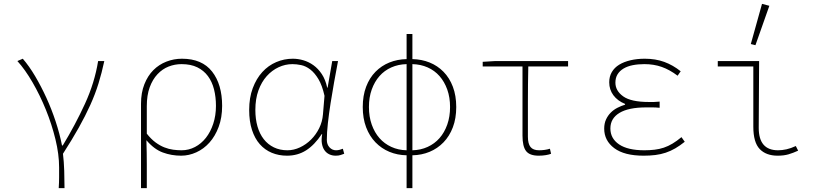

<svg xmlns="http://www.w3.org/2000/svg" viewBox="-20 -794 4240 994"><path d="M284 180Q285 163 285.5 150Q286 137 286 125Q286 113 286 100.5Q286 88 286 72Q286 5 267 -73Q248 -151 217.5 -226Q187 -301 148.5 -367.5Q110 -434 70 -478L98 -490Q131 -452 162 -399.5Q193 -347 220 -288Q247 -229 268 -165.5Q289 -102 301 -41H305Q370 -148 420 -257Q470 -366 488 -478H520Q507 -417 490 -362Q473 -307 447.5 -250.5Q422 -194 387.5 -132.5Q353 -71 306 2Q311 43 312.5 90.5Q314 138 314 180Z M710 180V-257Q710 -314 727.5 -358Q745 -402 774 -431Q803 -460 841.5 -475Q880 -490 922 -490Q1026 -490 1078 -423.5Q1130 -357 1130 -246Q1130 -185 1112 -137Q1094 -89 1064.5 -56Q1035 -23 996.5 -5.5Q958 12 918 12Q868 12 823 -4.5Q778 -21 738 -68Q739 -32 739.5 -2Q740 28 740 56.5Q740 85 740 114.5Q740 144 740 180ZM920 -16Q957 -16 989.5 -33Q1022 -50 1046 -80.5Q1070 -111 1084 -153.5Q1098 -196 1098 -246Q1098 -292 1088 -331.5Q1078 -371 1056.5 -400Q1035 -429 1001.5 -445.5Q968 -462 920 -462Q885 -462 853 -449.5Q821 -437 795.5 -410Q770 -383 755 -342Q740 -301 740 -244V-102Q762 -74 785 -57Q808 -40 831 -31Q854 -22 876.5 -19Q899 -16 920 -16Z M1466 12Q1423 12 1387 -3Q1351 -18 1325 -47.5Q1299 -77 1284.5 -121.5Q1270 -166 1270 -225Q1270 -288 1288.5 -337.5Q1307 -387 1338 -421Q1369 -455 1410 -472.5Q1451 -490 1496 -490Q1523 -490 1550.5 -482Q1578 -474 1602.5 -456.5Q1627 -439 1646 -410.5Q1665 -382 1674 -340H1676L1700 -478H1730Q1720 -426 1710 -370Q1700 -314 1691.5 -260Q1683 -206 1677.5 -156.5Q1672 -107 1672 -70Q1672 -46 1686 -31Q1700 -16 1720 -16Q1729 -16 1738.5 -18.5Q1748 -21 1755 -24L1762 2Q1754 5 1743.5 8.5Q1733 12 1718 12Q1700 12 1685 5Q1670 -2 1660 -16Q1650 -30 1646.5 -51Q1643 -72 1648 -100H1646Q1608 -43 1564.5 -15.5Q1521 12 1466 12ZM1468 -16Q1501 -16 1533 -31Q1565 -46 1590.5 -71.5Q1616 -97 1632.5 -130.5Q1649 -164 1652 -202L1660 -298Q1648 -352 1628.5 -384.5Q1609 -417 1586 -434.5Q1563 -452 1539 -457Q1515 -462 1494 -462Q1457 -462 1422.5 -446Q1388 -430 1361 -400Q1334 -370 1318 -326Q1302 -282 1302 -225Q1302 -178 1313 -139.5Q1324 -101 1345.5 -73.5Q1367 -46 1398 -31Q1429 -16 1468 -16Z M1890 -240Q1890 -190 1904.5 -149Q1919 -108 1944.5 -79Q1970 -50 2006 -33.5Q2042 -17 2085 -16V-462Q2042 -461 2006 -445Q1970 -429 1944.5 -400Q1919 -371 1904.5 -330.5Q1890 -290 1890 -240ZM2310 -240Q2310 -290 2295.5 -330.5Q2281 -371 2255.5 -400Q2230 -429 2194 -445Q2158 -461 2115 -462V-16Q2158 -17 2194 -33.5Q2230 -50 2255.5 -79Q2281 -108 2295.5 -149Q2310 -190 2310 -240ZM2085 180V10Q2037 9 1996 -8Q1955 -25 1924 -57Q1893 -89 1875.5 -135Q1858 -181 1858 -240Q1858 -299 1875.5 -345Q1893 -391 1924 -422.5Q1955 -454 1996 -470.5Q2037 -487 2085 -488V-618H2115V-488Q2163 -487 2204 -470.5Q2245 -454 2276 -422.5Q2307 -391 2324.5 -345Q2342 -299 2342 -240Q2342 -181 2324.5 -135Q2307 -89 2276 -57Q2245 -25 2204 -8Q2163 9 2115 10V180Z M2769 12Q2722 12 2703.5 -12Q2685 -36 2685 -92V-450H2479V-474L2545 -478H2921V-450H2715Q2713 -358 2713 -268Q2713 -178 2713 -86Q2713 -50 2726.5 -33Q2740 -16 2771 -16Q2801 -16 2827 -24L2833 2Q2824 6 2806.5 9Q2789 12 2769 12Z M3312 12Q3212 12 3160 -27Q3108 -66 3108 -128Q3108 -155 3117.5 -175.5Q3127 -196 3142 -211Q3157 -226 3176.5 -236Q3196 -246 3216 -252V-256Q3177 -272 3155.5 -301Q3134 -330 3134 -368Q3134 -398 3147.5 -421Q3161 -444 3185.5 -459Q3210 -474 3244 -482Q3278 -490 3318 -490Q3374 -490 3419 -473.5Q3464 -457 3504 -425L3488 -402Q3447 -433 3406 -447.5Q3365 -462 3316 -462Q3283 -462 3255.5 -456.5Q3228 -451 3208 -439Q3188 -427 3177 -409Q3166 -391 3166 -366Q3166 -324 3206.5 -295Q3247 -266 3340 -266Q3354 -266 3365 -266Q3376 -266 3395 -268V-236Q3374 -238 3358.5 -238Q3343 -238 3326 -238Q3234 -238 3187 -209.5Q3140 -181 3140 -129Q3140 -77 3185 -46.5Q3230 -16 3316 -16Q3344 -16 3369 -19Q3394 -22 3416.5 -29.5Q3439 -37 3461.5 -50.5Q3484 -64 3508 -84L3525 -60Q3500 -40 3476 -26Q3452 -12 3426.5 -3.5Q3401 5 3373 8.5Q3345 12 3312 12Z M4006 12Q3946 12 3913 -22.5Q3880 -57 3880 -138V-450H3696V-478H3910Q3910 -391 3909 -305Q3908 -219 3908 -132Q3908 -16 4008 -16Q4029 -16 4051.5 -21Q4074 -26 4100 -38L4112 -14Q4086 -2 4062 5Q4038 12 4006 12ZM3891 -560 3867 -566 3925 -774 3963 -764Z"/></svg>

Font: Source Code Pro ExtraLight
Style: Regular
Weight: 200
Monospace: yes
Designer: Paul D. Hunt, Teo Tuominen
Foundry: Adobe Systems Incorporated
Version: Version 2.030;PS 1.000;hotconv 16.6.51;makeotf.lib2.5.65220